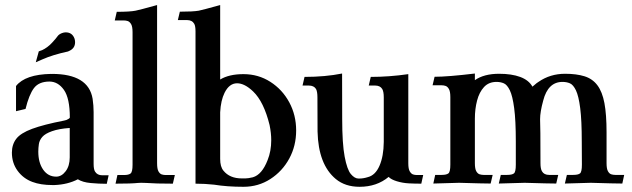

<svg xmlns="http://www.w3.org/2000/svg" viewBox="-20 -716 2464 749"><path d="M192.4 5.9H184.6Q138.7 5.9 106.4 -6.3Q70.8 -19.5 48.6 -49.8Q26.4 -80.1 26.4 -120.6Q26.4 -152.3 43.5 -174.6Q60.5 -196.8 105.2 -213.4Q149.9 -230 230 -245.6Q233.9 -246.1 239.3 -248Q251.5 -253.4 252.4 -257.3Q252.4 -332.5 229.5 -365.2Q206.5 -397.9 172.4 -397.9Q131.3 -397.5 112.3 -372.1Q93.3 -346.7 79.6 -291L42.5 -282.2V-380.4Q78.1 -425.8 179.7 -427.7V-427.2L182.6 -427.7Q325.2 -427.7 341.3 -330.6Q345.2 -304.2 345.2 -278.3V-77.1Q345.2 -55.7 350.6 -46.9Q359.4 -32.2 378.9 -32.2H403.8L396.5 1Q365.2 1 333.7 -2Q302.2 -4.9 283.7 -16.6Q244.1 3.9 192.4 5.9ZM199.2 -26.9Q220.2 -26.9 236.1 -47.9Q252 -68.8 252 -102.1V-216.8Q210 -213.9 183.1 -204.3Q156.2 -194.8 145 -181.9Q133.8 -168.9 131.6 -153.8Q129.4 -138.7 129.4 -124.5Q129.4 -81.5 148.4 -54.2Q167.5 -26.9 199.2 -26.9ZM119.6 -473.1 131.3 -515.6Q139.6 -518.6 140.9 -519.3Q142.1 -520 143.6 -520Q165.5 -530.3 182.9 -549.1Q200.2 -567.9 204.8 -575Q209.5 -582 221.7 -586.9Q229.5 -589.8 236.3 -589.8Q262.2 -589.8 271 -564.5Q272.9 -557.6 272.9 -551.3Q272.9 -527.8 250.5 -517.6L245.1 -515.1Q186 -502.4 145.5 -484.4Z M592.8 -79.6Q592.8 -57.1 598.1 -47.6Q603.5 -38.1 610.8 -35.6Q618.2 -33.2 626.5 -33.2H662.1L654.3 0.5Q587.4 0.5 548.8 -2.4Q541 -2.9 530.8 -2.9Q524.4 -2.9 519 -2.4Q492.7 0.5 430.7 0.5L438 -33.2H463.4Q481.9 -33.2 489.5 -39.3Q497.1 -45.4 497.1 -73.2V-590.3Q497.1 -612.3 491.5 -621.8Q485.8 -631.3 478.5 -633.8Q471.2 -636.2 463.4 -636.2H427.7L435.5 -669.9Q486.3 -669.9 508.8 -674.3Q523.9 -677.2 592.8 -696.3Z M929.7 12.7Q866.2 12.7 814.9 4.4Q779.3 0.5 742.7 0.5V-593.3Q742.7 -614.3 737.8 -623Q729.5 -637.7 709.5 -637.7H673.8L681.6 -670.4Q732.9 -670.4 755.4 -674.3Q768.6 -676.8 838.9 -696.3V-405.8Q873.5 -426.8 929.7 -426.8Q987.8 -426.8 1034.7 -396.7Q1081.5 -366.7 1108.4 -316.9Q1135.3 -267.1 1135.3 -207Q1135.3 -147 1108.4 -97.4Q1081.5 -47.9 1034.7 -17.6Q987.8 12.7 929.7 12.7ZM937 -20Q948.2 -20 966.3 -24.4Q1002 -34.7 1023.9 -91.3Q1038.1 -126.5 1038.1 -168.9Q1038.1 -196.8 1031.7 -228Q1009.3 -319.3 967.3 -359.4Q934.1 -391.1 904.8 -391.1Q874.5 -391.1 856 -354Q841.3 -324.2 838.9 -277.8V-96.2Q838.9 -65.4 851.6 -50.3Q876 -20 923.3 -20Z M1382.8 12.7Q1326.7 12.7 1290 -17.6Q1221.7 -74.2 1218.8 -203.1Q1218.3 -208 1218.3 -336.4Q1218.3 -358.4 1212.9 -368.7Q1204.6 -382.3 1184.6 -382.3H1160.2L1168 -416Q1249 -416 1314.5 -429.2L1314.9 -252.4Q1314.9 -155.3 1324.5 -105Q1334 -54.7 1348.6 -37.1Q1363.3 -19.5 1378.4 -19.5H1381.3Q1397.5 -19.5 1414.6 -24.9Q1444.3 -32.2 1460.4 -69.3Q1476.6 -106.4 1477.1 -162.6V-336.4Q1477.1 -358.4 1471.2 -368.7Q1462.9 -382.3 1443.4 -382.3H1418.5L1426.3 -416Q1498.5 -416 1572.8 -426.8V-79.1Q1572.8 -57.1 1578.4 -47.6Q1584 -38.1 1591.1 -35.6Q1598.1 -33.2 1606.4 -33.2H1630.9L1623.5 0.5Q1598.6 0.5 1574.7 -0.7Q1550.8 -2 1528.3 -8.8Q1505.9 -15.6 1496.1 -25.9Q1449.7 12.7 1382.8 12.7Z M2407.7 0Q2379.9 0 2284.7 -2.9Q2217.8 -0.5 2183.6 0L2191.4 -33.7H2216.3Q2235.4 -33.7 2242.7 -39.6Q2250 -45.4 2250 -73.7L2249.5 -163.6Q2249.5 -246.6 2243.4 -294.2Q2237.3 -341.8 2226.8 -363.5Q2216.3 -385.3 2203.4 -390.9Q2190.4 -396.5 2174.3 -396.5Q2117.7 -396.5 2099.1 -323.7Q2086.9 -279.3 2086.9 -251Q2088.4 -227.5 2088.4 -79.6Q2088.4 -57.6 2094.2 -47.9Q2102.1 -33.7 2122.1 -33.7H2157.7L2149.9 0Q2122.1 0 2026.9 -2.9Q1960 -0.5 1925.8 0L1933.6 -33.7H1958.5Q1977.5 -33.7 1984.9 -39.6Q1992.2 -45.4 1992.2 -73.7V-163.6Q1992.2 -246.6 1985.8 -294.2Q1979.5 -341.8 1969 -363.5Q1958.5 -385.3 1945.6 -390.9Q1932.6 -396.5 1917 -396.5Q1886.7 -396.5 1868.2 -376.5Q1849.6 -356.4 1841.1 -323.7Q1832.5 -291 1832.5 -253.4V-79.6Q1832.5 -57.6 1837.9 -48.1Q1843.3 -38.6 1850.8 -36.1Q1858.4 -33.7 1866.2 -33.7H1901.9L1894 0Q1866.7 0 1771 -2.9Q1704.6 -0.5 1670.4 0L1677.7 -33.7H1703.1Q1721.7 -33.7 1729.2 -39.6Q1736.8 -45.4 1736.8 -73.7V-336.9Q1736.8 -358.9 1731.4 -368.4Q1726.1 -377.9 1718.8 -380.6Q1711.4 -383.3 1703.1 -383.3H1667.5L1675.3 -416.5Q1727.1 -416.5 1832.5 -429.2V-403.3Q1868.2 -428.2 1926.8 -428.2Q1976.1 -428.2 2009.5 -415.8Q2043 -403.3 2057.1 -377.9Q2078.6 -396.5 2080.6 -396.5Q2126 -428.2 2184.6 -428.2Q2228.5 -428.2 2260 -418.5Q2291.5 -408.7 2310.5 -383.3Q2329.6 -357.9 2337.9 -313.7Q2346.2 -269.5 2346.2 -200.2V-79.6Q2346.2 -57.6 2351.6 -48.1Q2356.9 -38.6 2364.3 -36.1Q2371.6 -33.7 2379.9 -33.7H2415Z"/></svg>

Font: Quaaykop
Style: Medium
Weight: 500
Designer: Tup Wanders
Foundry: Free font, DO NOT SELL
Version: Version 1.00;July 31, 2023;FontCreator 11.5.0.2430 64-bit